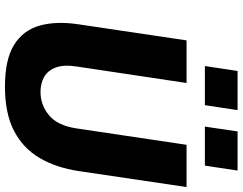

<svg xmlns="http://www.w3.org/2000/svg" viewBox="-122 -847 979 775"><g transform="rotate(90 367.5 -459.5)"><path d="M329.5 10Q220 10 160.8 -27Q101.5 -64 83 -131.2Q64.5 -198.5 78.5 -289.5L143 -723H315L248.5 -280Q240.5 -228 252.2 -195.8Q264 -163.5 290 -148.5Q316 -133.5 351.5 -133.5Q403.5 -133.5 445.2 -167.8Q487 -202 498.5 -280L564.5 -723H735L670.5 -287.5Q657 -197.5 618.2 -130.8Q579.5 -64 509 -27Q438.5 10 329.5 10ZM491 -797 510.5 -929H668.5L648.5 -797ZM246.5 -797 266.5 -929H424.5L404.5 -797Z"/></g></svg>

Font: Public Sans Thin ExtraBold
Style: Italic
Weight: 800
Italic angle: -8°
Version: Version 2.001